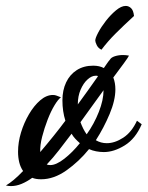

<svg xmlns="http://www.w3.org/2000/svg" viewBox="-72 -574 499 649"><path d="M67 32Q49 32 37 27Q19 40 1 47.5Q-17 55 -35 55Q-39 55 -43 54.5Q-47 54 -52 53Q-40 46 -25 33.5Q-10 21 6 4Q-3 -9 -7 -25.5Q-11 -42 -11 -61Q-11 -93 -1 -126Q9 -159 26 -188Q43 -217 64 -235Q85 -253 107 -253Q114 -253 120 -250.5Q126 -248 134 -245Q125 -239 112.5 -218.5Q100 -198 89 -169.5Q78 -141 70.5 -112Q63 -83 64 -60Q87 -87 109.5 -115Q132 -143 149 -166Q144 -182 141.5 -199Q139 -216 139 -235Q139 -269 151.5 -295.5Q164 -322 187.5 -337Q211 -352 243 -352Q264 -352 279 -344Q284 -351 289 -358.5Q294 -366 300 -373Q304 -380 316.5 -384Q329 -388 344 -388Q348 -388 353.5 -387.5Q359 -387 364 -386Q362 -381 347 -360.5Q332 -340 311 -312Q318 -294 318 -272Q318 -235 298.5 -188.5Q279 -142 252 -100Q269 -90 289 -90Q316 -90 344.5 -108.5Q373 -127 391 -166L407 -154Q386 -105 349.5 -82.5Q313 -60 279 -60Q266 -60 253 -62.5Q240 -65 229 -70Q195 -28 152.5 2Q110 32 67 32ZM198 -90Q190 -97 182.5 -105Q175 -113 170 -122Q148 -93 127.5 -66.5Q107 -40 86 -18Q91 -16 98 -16Q118 -16 145.5 -37.5Q173 -59 198 -90ZM221 -120Q246 -155 262 -195.5Q278 -236 278 -269Q258 -241 237.5 -213Q217 -185 200 -161Q204 -150 209.5 -139Q215 -128 221 -120ZM259 -316Q258 -318 255.5 -318Q253 -318 251 -318Q238 -318 224 -305.5Q210 -293 200.5 -271Q191 -249 191 -221Q208 -244 225 -268Q242 -292 259 -316ZM271 -406Q260 -411 255 -421.5Q250 -432 250 -437Q250 -445 260 -464Q270 -483 286 -503.5Q302 -524 320 -539Q338 -554 353 -554Q363 -554 371 -546.5Q379 -539 381 -520Q345 -487 318.5 -460.5Q292 -434 271 -406Z"/></svg>

Font: Dancing Script SemiBold
Style: Regular
Weight: 600
Designer: Pablo Impallari
Foundry: Pablo Impallari
Version: Version 2.001